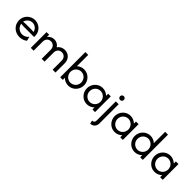

<svg xmlns="http://www.w3.org/2000/svg" viewBox="263 -2022 3593 3593"><g transform="rotate(45 2059.0 -225.5)"><path d="M265.3 8.3C322.2 8.3 375 -10.4 415.3 -43.1L394.4 -128.5C366.7 -88.9 318.8 -62.5 266 -62.5C186.8 -62.5 123.6 -118.8 113.9 -193.1C138.2 -189.6 163.2 -187.5 187.5 -187.5H459.7V-218.1C459.7 -335.4 364.6 -425 249.3 -425C131.9 -425 37.5 -330.6 37.5 -212.5C37.5 -88.2 134 8.3 265.3 8.3ZM111.8 -243.8C125.7 -306.9 181.2 -358.3 249.3 -358.3C315.3 -358.3 372.9 -311.1 386.1 -246.5C366 -248.6 345.8 -250 325.7 -250H187.5C162.5 -250 136.8 -247.9 111.8 -243.8Z M559.7 0H634.7V-239.6C634.7 -320.8 690.3 -354.2 741.7 -354.2C794.4 -354.2 848.6 -316 848.6 -237.5V0H923.6V-239.6C923.6 -320.1 977.8 -353.5 1030.6 -353.5C1086.8 -353.5 1137.5 -313.2 1137.5 -237.5V0H1212.5V-246.5C1212.5 -354.9 1134.7 -425 1040.3 -425C982.6 -425 927.8 -400 895.8 -350C866.7 -397.2 817.4 -425 761.1 -425C709 -425 659.7 -402.1 629.2 -356.9V-416.7H559.7Z M1553.5 5.6C1668.1 5.6 1761.1 -90.3 1761.1 -208.3C1761.1 -326.4 1668.1 -422.2 1553.5 -422.2C1498.6 -422.2 1449.3 -401.4 1412.5 -367.4V-666.7H1337.5V0H1406.9V-54.9C1444.4 -17.4 1495.8 5.6 1553.5 5.6ZM1543.8 -62.5C1464.6 -62.5 1401.4 -127.8 1401.4 -208.3C1401.4 -288.9 1464.6 -354.2 1543.8 -354.2C1622.9 -354.2 1686.1 -288.9 1686.1 -208.3C1686.1 -127.8 1622.9 -62.5 1543.8 -62.5Z M2043.8 5.6C2101.4 5.6 2152.8 -17.4 2190.3 -54.9V0H2259.7V-416.7H2190.3V-361.8C2152.8 -399.3 2101.4 -422.2 2043.8 -422.2C1929.2 -422.2 1836.1 -326.4 1836.1 -208.3C1836.1 -90.3 1929.2 5.6 2043.8 5.6ZM2053.5 -62.5C1974.3 -62.5 1911.1 -127.8 1911.1 -208.3C1911.1 -288.9 1974.3 -354.2 2053.5 -354.2C2132.6 -354.2 2195.8 -288.9 2195.8 -208.3C2195.8 -127.8 2132.6 -62.5 2053.5 -62.5Z M2430.6 -491.7C2459 -491.7 2480.6 -513.9 2480.6 -541.7C2480.6 -570.1 2459 -591.7 2430.6 -591.7C2402.8 -591.7 2380.6 -570.1 2380.6 -541.7C2380.6 -513.9 2402.8 -491.7 2430.6 -491.7ZM2347.9 216.7C2416.7 216.7 2468.1 169.4 2468.1 86.1V-416.7H2393.1V84.7C2393.1 135.4 2366.7 152.1 2332.6 152.1Z M2779.9 5.6C2837.5 5.6 2888.9 -17.4 2926.4 -54.9V0H2995.8V-416.7H2926.4V-361.8C2888.9 -399.3 2837.5 -422.2 2779.9 -422.2C2665.3 -422.2 2572.2 -326.4 2572.2 -208.3C2572.2 -90.3 2665.3 5.6 2779.9 5.6ZM2789.6 -62.5C2710.4 -62.5 2647.2 -127.8 2647.2 -208.3C2647.2 -288.9 2710.4 -354.2 2789.6 -354.2C2868.8 -354.2 2931.9 -288.9 2931.9 -208.3C2931.9 -127.8 2868.8 -62.5 2789.6 -62.5Z M3307.6 5.6C3365.3 5.6 3416.7 -17.4 3454.2 -54.9V0H3523.6V-666.7H3448.6V-367.4C3411.8 -401.4 3362.5 -422.2 3307.6 -422.2C3193.1 -422.2 3100 -326.4 3100 -208.3C3100 -90.3 3193.1 5.6 3307.6 5.6ZM3317.4 -62.5C3238.2 -62.5 3175 -127.8 3175 -208.3C3175 -288.9 3238.2 -354.2 3317.4 -354.2C3396.5 -354.2 3459.7 -288.9 3459.7 -208.3C3459.7 -127.8 3396.5 -62.5 3317.4 -62.5Z M3835.4 5.6C3893.1 5.6 3944.4 -17.4 3981.9 -54.9V0H4051.4V-416.7H3981.9V-361.8C3944.4 -399.3 3893.1 -422.2 3835.4 -422.2C3720.8 -422.2 3627.8 -326.4 3627.8 -208.3C3627.8 -90.3 3720.8 5.6 3835.4 5.6ZM3845.1 -62.5C3766 -62.5 3702.8 -127.8 3702.8 -208.3C3702.8 -288.9 3766 -354.2 3845.1 -354.2C3924.3 -354.2 3987.5 -288.9 3987.5 -208.3C3987.5 -127.8 3924.3 -62.5 3845.1 -62.5Z"/></g></svg>

Font: Afacad
Style: Regular
Weight: 400
Designer: Kristian Moeller
Foundry: Dicotype
Version: Version 1.000